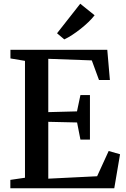

<svg xmlns="http://www.w3.org/2000/svg" viewBox="-20 -1010 675 1030"><path d="M114 -56.5V-683.5L36 -696.5V-743H555.5L569.5 -581H511L472.5 -686L239 -694.5V-408.5L393 -412.5L411.5 -500H462.5V-261H411.5L393.5 -353L239 -356.5V-51.5L501 -64.5L563 -200L624 -182.5L593 0H35.5V-45ZM324.5 -799 286 -831.5 410.5 -990 487.5 -928Q474 -910.5 454.2 -891.5Q434.5 -872.5 412 -854.8Q389.5 -837 367.2 -822.5Q345 -808 325.5 -799Z"/></svg>

Font: Merriweather 48pt SemiBold
Style: Regular
Weight: 600
Version: Version 2.100